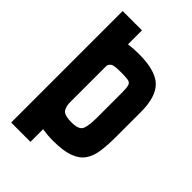

<svg xmlns="http://www.w3.org/2000/svg" viewBox="-202 -724 795 795"><g transform="rotate(45 196.0 -326.5)"><path d="M25 0V-653H138V-571Q152 -573 167 -574Q182 -575 199 -575Q295 -575 334.5 -537.5Q374 -500 374 -410V-266Q374 -218 369 -181Q364 -144 346.5 -119Q329 -94 294 -81.5Q259 -69 199 -69Q182 -69 167 -70.5Q152 -72 138 -74V0ZM201 -177Q245 -177 253.5 -198.5Q262 -220 262 -266V-410Q262 -439 258.5 -451.5Q255 -464 242 -466.5Q229 -469 199 -469Q167 -469 155 -465Q143 -461 138 -447V-227Q140 -198 153 -187.5Q166 -177 201 -177Z"/></g></svg>

Font: New Amsterdam
Style: Regular
Weight: 400
Designer: Vladimir Nikolic
Foundry: Vladimir Nikolic
Version: Version 1.000; ttfautohint (v1.8.4.7-5d5b)